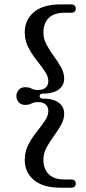

<svg xmlns="http://www.w3.org/2000/svg" viewBox="-20 -754 401 896"><path d="M165 -305.5Q165 -294 179 -294Q228 -294 253.8 -275Q279.5 -256 279.5 -224Q279.5 -197 265 -171Q250.5 -145 231.2 -119Q212 -93 197.2 -65.8Q182.5 -38.5 182.5 -9Q182.5 34.5 207.5 59Q232.5 83.5 279.5 83.5H311.5Q333.5 83.5 333.5 103Q333.5 122 311 122H264.5Q180 122 137.8 85.8Q95.5 49.5 95.5 -7.5Q95.5 -46 112 -78.2Q128.5 -110.5 150.5 -138Q172.5 -165.5 189 -189.5Q205.5 -213.5 205.5 -236Q205.5 -255 193.2 -266.2Q181 -277.5 157.5 -277.5Q138.5 -277.5 127.2 -271Q116 -264.5 97 -264.5Q78 -264.5 67.2 -277Q56.5 -289.5 56.5 -305.5Q56.5 -321.5 67 -334.2Q77.5 -347 97 -347Q116 -347 127.2 -340.5Q138.5 -334 157.5 -334Q181 -334 193.2 -345.2Q205.5 -356.5 205.5 -375.5Q205.5 -397.5 189 -421.8Q172.5 -446 150.5 -473.5Q128.5 -501 112 -533Q95.5 -565 95.5 -603.5Q95.5 -660.5 137.8 -697Q180 -733.5 264.5 -733.5H311Q333.5 -733.5 333.5 -714Q333.5 -694.5 311.5 -694.5H279.5Q232.5 -694.5 207.5 -670.2Q182.5 -646 182.5 -602Q182.5 -573 197.2 -545.5Q212 -518 231.2 -492Q250.5 -466 265 -440Q279.5 -414 279.5 -387.5Q279.5 -355.5 253.8 -336.2Q228 -317 179 -317Q165 -317 165 -305.5Z"/></svg>

Font: Fraunces 72pt S050
Style: Regular
Weight: 400
Version: Version 1.000; ttfautohint (v1.8.3)